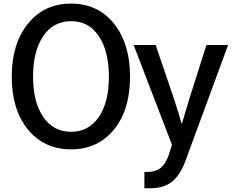

<svg xmlns="http://www.w3.org/2000/svg" viewBox="-20 -796 1269 1046"><path d="M708 -550.8H828.1L928.7 -254.9Q955.1 -173.8 968.8 -124H971.7Q979.5 -150.4 993.2 -196.8Q1006.8 -243.2 1010.7 -254.9L1104.5 -550.8H1222.7L991.2 78.1Q960 162.1 914.6 195.8Q869.1 229.5 801.8 229.5H766.6V140.6H785.2Q826.2 140.6 853 120.6Q879.9 100.6 898.4 50.8L917 -6.8ZM43.9 -378.9Q43.9 -557.6 132.3 -667Q220.7 -776.4 367.2 -776.4Q513.7 -776.4 601.1 -667Q688.5 -557.6 688.5 -377.9Q688.5 -197.3 600.6 -89.8Q512.7 17.6 367.2 17.6Q220.7 17.6 132.3 -90.3Q43.9 -198.2 43.9 -378.9ZM160.2 -378.9Q160.2 -240.2 215.3 -159.2Q270.5 -78.1 367.2 -78.1Q462.9 -78.1 518.1 -158.2Q573.2 -238.3 573.2 -377.9Q573.2 -515.6 519 -598.1Q464.8 -680.7 367.2 -680.7Q270.5 -680.7 215.3 -599.1Q160.2 -517.6 160.2 -378.9Z"/></svg>

Font: Gothic A1 SemiBold
Style: Regular
Weight: 600
Version: Version 2.50